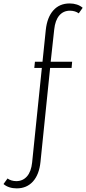

<svg xmlns="http://www.w3.org/2000/svg" viewBox="-74 -815 488 1086"><path d="M20.5 250.5Q-1.8 250.5 -20.9 244.3Q-40 238.2 -54.1 225.9L-31.4 194.5Q-22.3 201.4 -9.3 205.5Q3.6 209.5 18.2 209.5Q55 209.5 78.6 182.7Q102.3 155.9 107.7 104.1L162.7 -430.9H120L123.6 -465.9H166.4L185 -645.9Q192.7 -717.3 227.7 -756.4Q262.7 -795.5 320 -795.5Q341.8 -795.5 360.7 -789.3Q379.5 -783.2 393.6 -770.9L371.4 -739.5Q362.3 -746.4 349.3 -750.5Q336.4 -754.5 321.8 -754.5Q284.5 -754.5 261.4 -727.5Q238.2 -700.5 232.7 -648.6L212.7 -465.9H334.1L330.9 -430.9H209.5L155 100.9Q147.7 172.3 112.5 211.4Q77.3 250.5 20.5 250.5Z"/></svg>

Font: Spartan Light
Style: Regular
Weight: 300
Designer: Matt Bailey, Mirko Velimirovic
Foundry: Matt Bailey
Version: Version 1.005